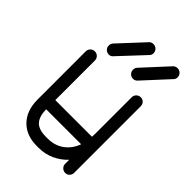

<svg xmlns="http://www.w3.org/2000/svg" viewBox="-220 -824 919 919"><g transform="rotate(45 239.5 -365.0)"><path d="M426 -30Q426 -18 417.5 -9Q409 0 396 0Q383 0 374 -9Q365 -18 365 -30V-58Q338 -29 301 -12Q264 5 220 5H208Q137 5 95.5 -38Q54 -81 54 -155V-481Q54 -494 63 -503Q72 -512 85 -512Q98 -512 107 -503Q116 -494 116 -481V-213H364Q365 -221 365 -231V-481Q365 -494 374 -503Q383 -512 396 -512Q409 -512 417.5 -503Q426 -494 426 -481ZM208 -57H220Q268 -57 302.5 -82Q337 -107 353 -151H116Q117 -102 138.5 -79.5Q160 -57 208 -57ZM237 -726Q245 -735 259 -735Q272 -735 281 -726Q290 -717 290 -704Q290 -691 281 -683L164 -558Q156 -548 143 -548Q130 -548 121 -557Q112 -566 112 -579Q112 -592 121 -601ZM400 -726Q409 -735 422 -735Q435 -735 444 -726Q453 -717 453 -704Q453 -691 444 -683L329 -558Q320 -548 307 -548Q294 -548 285 -557Q276 -566 276 -579Q276 -592 285 -601Z"/></g></svg>

Font: Libertine Sup Medium
Style: Regular
Weight: 500
Designer: Bastien Sozeau
Foundry: NBR — Bastien Sozeau
Version: Version 2.003; ttfautohint (v1.8.4.7-5d5b);gftools[0.9.33]